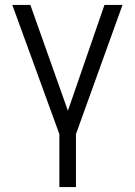

<svg xmlns="http://www.w3.org/2000/svg" viewBox="-20 -550 540 769"><path d="M101.6 -530.3 252 -106.4 398.4 -530.3H470.7L284.2 -12.7V199.2H217.8V-12.7L29.3 -530.3Z"/></svg>

Font: Pretendard Std Light
Style: Regular
Weight: 300
Designer: Base glyphs from Inter by Rasmus Andersson; Hangeul glyphs from Noto Sans CJK(Source Han Sans) by Jang Soo-young and Kan
Foundry: Kil Hyung-jin
Version: Version 1.309